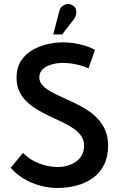

<svg xmlns="http://www.w3.org/2000/svg" viewBox="-20 -920 586 952"><path d="M346 -824Q355 -836 357.5 -849.5Q360 -863 356 -875Q352 -887 339 -894Q326 -902 312 -899.5Q298 -897 287.5 -888Q277 -879 274 -865L244 -749H288ZM419 -581 451 -673Q427 -686 400 -694Q373 -702 346 -706Q319 -710 291 -710Q253 -710 213 -700.5Q173 -691 138.5 -670.5Q104 -650 83 -616.5Q62 -583 62 -535Q62 -496 76 -466.5Q90 -437 114 -414.5Q138 -392 168 -374.5Q198 -357 229.5 -342.5Q261 -328 291 -313.5Q321 -299 345 -282.5Q369 -266 383 -245.5Q397 -225 397 -198Q397 -171 386 -151Q375 -131 356 -118Q337 -105 314 -98.5Q291 -92 267 -92Q236 -92 204.5 -100Q173 -108 144.5 -123.5Q116 -139 94 -162L33 -88Q62 -55 99.5 -33Q137 -11 179.5 0.5Q222 12 265 12Q315 12 360 0Q405 -12 440.5 -37.5Q476 -63 496 -103Q516 -143 516 -199Q516 -242 501.5 -275Q487 -308 463 -333Q439 -358 408.5 -377Q378 -396 345.5 -411.5Q313 -427 282.5 -440.5Q252 -454 228 -468Q204 -482 189.5 -498.5Q175 -515 175 -536Q175 -557 186.5 -571Q198 -585 216 -593Q234 -601 253.5 -604.5Q273 -608 289 -608Q312 -608 334 -605Q356 -602 377.5 -596Q399 -590 419 -581Z"/></svg>

Font: Advent Pro
Style: Regular
Weight: 400
Designer: VivaRado, Andreas Kalpakidis
Foundry: VivaRado, Andreas Kalpakidis
Version: Version 3.000